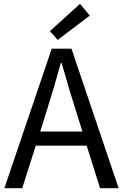

<svg xmlns="http://www.w3.org/2000/svg" viewBox="-20 -989 646 1009"><path d="M452.1 -907.2 283.2 -779.3 242.2 -825.2 400.4 -968.8ZM191.4 -297.9H413.1L377.9 -410.2Q354.5 -481.4 303.7 -658.2H299.8Q265.6 -534.2 226.6 -410.2ZM505.9 0 435.5 -223.6H168L96.7 0H2.9L252 -733.4H355.5L603.5 0Z"/></svg>

Font: Taipei Sans TC Beta
Style: Regular
Weight: 400
Designer: JT Foundry
Foundry: JT Foundry
Version: Version 1.000